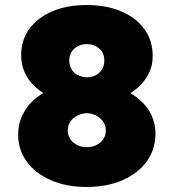

<svg xmlns="http://www.w3.org/2000/svg" viewBox="-20 -730 690 762"><path d="M324 12Q243 12 181.5 -15Q120 -42 86 -89Q52 -136 52 -196Q52 -236 67.5 -270Q83 -304 110.5 -330Q138 -356 174 -372H476Q512 -355 539.5 -329.5Q567 -304 582 -271Q597 -238 597 -200Q597 -137 562.5 -89.5Q528 -42 466.5 -15Q405 12 324 12ZM324 -146Q345 -146 362 -154Q379 -162 389.5 -177Q400 -192 400 -211Q400 -231 390 -246Q380 -261 363 -270.5Q346 -280 324 -281Q304 -280 286.5 -271Q269 -262 259 -247Q249 -232 249 -211Q249 -192 259.5 -177Q270 -162 287 -154Q304 -146 324 -146ZM324 -423Q343 -423 359 -431Q375 -439 384.5 -454Q394 -469 394 -490Q394 -520 373.5 -537.5Q353 -555 324 -555Q296 -555 275.5 -537.5Q255 -520 255 -490Q255 -470 264 -455Q273 -440 289 -432Q305 -424 324 -423ZM181 -345Q145 -362 118.5 -386.5Q92 -411 78 -442.5Q64 -474 64 -511Q64 -571 96.5 -615.5Q129 -660 187.5 -685Q246 -710 324 -710Q402 -710 461 -685Q520 -660 553 -614.5Q586 -569 586 -507Q586 -470 571 -439.5Q556 -409 530 -385Q504 -361 468 -345Z"/></svg>

Font: Azeret Mono Thin ExtraBold
Style: Regular
Weight: 800
Version: Version 1.002